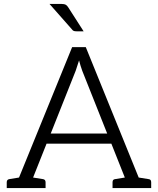

<svg xmlns="http://www.w3.org/2000/svg" viewBox="-20 -949 797 969"><path d="M730 -45Q743 -44 743 -29V0H548V-29Q548 -44 561 -45L610 -53L542 -224H215L147 -53L197 -45Q210 -43 210 -29V0H14V-29Q14 -43 27 -45L76 -53L344 -711H413L680 -53ZM236 -275H521L395 -592Q386 -617 379 -644L362 -592ZM230 -929H292Q305 -929 312 -925Q319 -921 325 -911L402 -791H366Q357 -791 352 -793Q347 -795 342 -802Z"/></svg>

Font: Aleo Light
Style: Regular
Weight: 300
Designer: Alessio Laiso
Foundry: Alessio Laiso
Version: Version 2.000